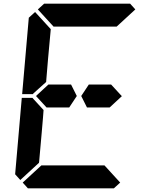

<svg xmlns="http://www.w3.org/2000/svg" viewBox="-20 -1020 856 1040"><path d="M162 -515 158 -510H100L136 -924L170 -955L255 -862L240 -698L231 -590L230 -576ZM582 -562 640 -499 574 -438H546H510H451L420 -500L461 -562H520H557ZM192 -144 191 -138 90 -45 62 -76 98 -490H156L160 -485L216 -424L213 -384L206 -302ZM631 -31 597 0H426H302H131L103 -31L204 -124H229H313H437H521H546ZM185 -969 219 -1000H390H514H685L713 -969L612 -876H587H503H379H295H276H270ZM365 -562 396 -500 355 -438H296H259H232L175 -500L242 -562H269H306Z"/></svg>

Font: DSEG14 Classic
Style: Bold Italic
Weight: 700
Italic angle: -5°
Designer: Keshikan(Twitter:@keshinomi_88pro)
Version: Version 0.46